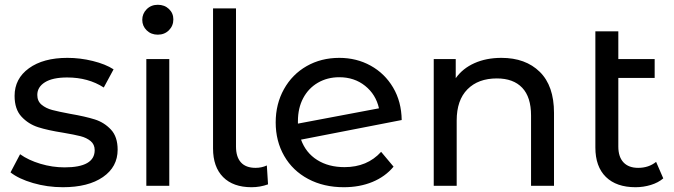

<svg xmlns="http://www.w3.org/2000/svg" viewBox="-20 -777 2819 803"><path d="M118 -11.5C158 0.2 199.7 6 243 6C313.7 6 369.5 -8.2 410.5 -36.5C451.5 -64.8 472 -103 472 -151C472 -187 462.7 -215 444 -235C425.3 -255 402.8 -269.2 376.5 -277.5C350.2 -285.8 315.7 -293.7 273 -301C241 -307 216.2 -312.3 198.5 -317C180.8 -321.7 166 -329 154 -339C142 -349 136 -362.7 136 -380C136 -402 146.7 -419.7 168 -433C189.3 -446.3 220.3 -453 261 -453C319.7 -453 370.7 -439 414 -411L455 -487C432.3 -501.7 403.3 -513.3 368 -522C332.7 -530.7 297.3 -535 262 -535C194.7 -535 141 -520.5 101 -491.5C61 -462.5 41 -424 41 -376C41 -338.7 50.7 -309.7 70 -289C89.3 -268.3 112.5 -253.7 139.5 -245C166.5 -236.3 201.3 -228.7 244 -222C275.3 -216.7 299.5 -211.8 316.5 -207.5C333.5 -203.2 347.7 -196.3 359 -187C370.3 -177.7 376 -165 376 -149C376 -101 334 -77 250 -77C216 -77 182.3 -82 149 -92C115.7 -102 87.3 -115.3 64 -132L24 -56C46.7 -38 78 -23.2 118 -11.5Z M592 -530V0H688V-530ZM593.5 -650C605.8 -638 621.3 -632 640 -632C658.7 -632 674.2 -638.2 686.5 -650.5C698.8 -662.8 705 -678 705 -696C705 -713.3 698.8 -727.8 686.5 -739.5C674.2 -751.2 658.7 -757 640 -757C621.3 -757 605.8 -750.8 593.5 -738.5C581.2 -726.2 575 -711.3 575 -694C575 -676.7 581.2 -662 593.5 -650Z M913 -36.5C941 -8.2 980.7 6 1032 6C1056 6 1079 2 1101 -6L1096 -85C1081.3 -78.3 1065.7 -75 1049 -75C1021.7 -75 1001.2 -82.7 987.5 -98C973.8 -113.3 967 -135.3 967 -164V-742H871V-156C871 -104.7 885 -64.8 913 -36.5Z M1574 -142C1535.3 -99.3 1484.3 -78 1421 -78C1376.3 -78 1338.2 -88 1306.5 -108C1274.8 -128 1252.3 -156.3 1239 -193L1660 -275C1659.3 -326.3 1647.3 -371.7 1624 -411C1600.7 -450.3 1569.3 -480.8 1530 -502.5C1490.7 -524.2 1447 -535 1399 -535C1348.3 -535 1302.8 -523.5 1262.5 -500.5C1222.2 -477.5 1190.5 -445.3 1167.5 -404C1144.5 -362.7 1133 -316.3 1133 -265C1133 -213 1144.8 -166.3 1168.5 -125C1192.2 -83.7 1225.7 -51.5 1269 -28.5C1312.3 -5.5 1362 6 1418 6C1462 6 1501.8 -1.3 1537.5 -16C1573.2 -30.7 1602.7 -52 1626 -80ZM1309.5 -431C1335.8 -446.3 1365.7 -454 1399 -454C1441 -454 1477 -442 1507 -418C1537 -394 1556.3 -362.7 1565 -324L1226 -260V-270C1226 -306.7 1233.3 -338.8 1248 -366.5C1262.7 -394.2 1283.2 -415.7 1309.5 -431Z M2237.5 -476.5C2197.8 -515.5 2144.3 -535 2077 -535C2035 -535 1997.5 -527.7 1964.5 -513C1931.5 -498.3 1905.3 -477.3 1886 -450V-530H1794V0H1890V-273C1890 -329.7 1905 -373.2 1935 -403.5C1965 -433.8 2006 -449 2058 -449C2104 -449 2139.3 -436 2164 -410C2188.7 -384 2201 -345.3 2201 -294V0H2297V-305C2297 -380.3 2277.2 -437.5 2237.5 -476.5Z M2754 -31 2724 -100C2703.3 -83.3 2678.3 -75 2649 -75C2622.3 -75 2601.8 -82.7 2587.5 -98C2573.2 -113.3 2566 -135.3 2566 -164V-451H2718V-530H2566V-646H2470V-160C2470 -106.7 2484.7 -65.7 2514 -37C2543.3 -8.3 2584.7 6 2638 6C2660 6 2681.3 2.8 2702 -3.5C2722.7 -9.8 2740 -19 2754 -31Z"/></svg>

Font: ICO Headline
Style: Regular
Weight: 500
Designer: Julieta Ulanovsky
Foundry: Julieta Ulanovsky
Version: Version 7.200